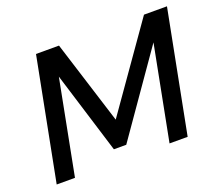

<svg xmlns="http://www.w3.org/2000/svg" viewBox="-117 -868 1188 1036"><g transform="rotate(-20 477.5 -350.0)"><path d="M179 -700H311L462 -220L799 -700H931L795 0H691L796 -542L469 -73H398L253 -543L148 0H43Z"/></g></svg>

Font: Argentum Sans
Style: Italic
Weight: 400
Italic angle: -11.3099°
Designer: Julieta Ulanovsky, Owen Earl, Rasmus Andersson, Cristiano Sobral
Foundry: The Argentum Sans Project Authors
Version: Version 3.131; ttfautohint (v1.8.4.7-5d5b-dirty)